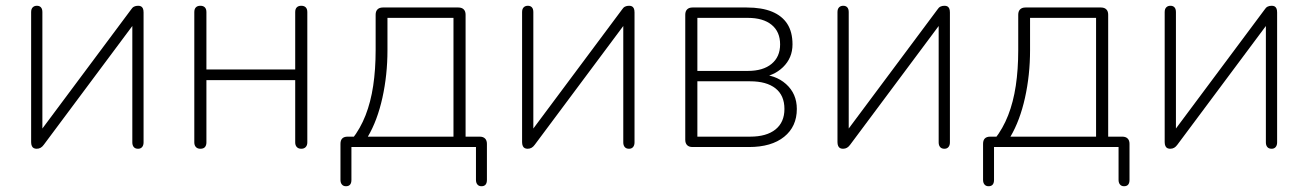

<svg xmlns="http://www.w3.org/2000/svg" viewBox="-20 -510 4538 666"><path d="M107 6Q102 6 97.5 4Q93 2 90.5 -3.5Q88 -9 88 -17V-468Q88 -479 93.5 -484.5Q99 -490 108 -490Q117 -490 122 -484.5Q127 -479 127 -468V-32H103L434 -476Q439 -484 445 -487Q451 -490 459 -490Q465 -490 469 -488Q473 -486 475.5 -481Q478 -476 478 -467V-16Q478 -6 473 0Q468 6 459 6Q449 6 444 0Q439 -6 439 -16V-452H463L132 -8Q127 -1 121 2.5Q115 6 107 6Z M675 6Q665 6 659.5 0Q654 -6 654 -16V-468Q654 -479 659.5 -484.5Q665 -490 675 -490Q685 -490 690.5 -484.5Q696 -479 696 -468V-269H1004V-468Q1004 -479 1009.5 -484.5Q1015 -490 1025 -490Q1035 -490 1040.5 -484.5Q1046 -479 1046 -468V-16Q1046 -6 1040.5 0Q1035 6 1025 6Q1015 6 1009.5 0Q1004 -6 1004 -16V-232H696V-16Q696 -6 691 0Q686 6 675 6Z M1180 136Q1171 136 1166 130Q1161 124 1161 114V-11Q1161 -36 1186 -36H1227L1201 -27Q1230 -64 1248 -110Q1266 -156 1274.5 -212.5Q1283 -269 1283 -336V-459Q1283 -471 1289.5 -477.5Q1296 -484 1308 -484H1570Q1582 -484 1588.5 -477.5Q1595 -471 1595 -459V-17L1576 -36H1644Q1656 -36 1662.5 -29.5Q1669 -23 1669 -11V114Q1669 136 1650 136Q1641 136 1636 130Q1631 124 1631 114V0H1199V114Q1199 136 1180 136ZM1256 -36H1553V-448H1324V-336Q1324 -250 1306.5 -171Q1289 -92 1256 -36Z M1810 6Q1805 6 1800.5 4Q1796 2 1793.5 -3.5Q1791 -9 1791 -17V-468Q1791 -479 1796.5 -484.5Q1802 -490 1811 -490Q1820 -490 1825 -484.5Q1830 -479 1830 -468V-32H1806L2137 -476Q2142 -484 2148 -487Q2154 -490 2162 -490Q2168 -490 2172 -488Q2176 -486 2178.5 -481Q2181 -476 2181 -467V-16Q2181 -6 2176 0Q2171 6 2162 6Q2152 6 2147 0Q2142 -6 2142 -16V-452H2166L1835 -8Q1830 -1 1824 2.5Q1818 6 1810 6Z M2382 0Q2370 0 2363.5 -6.5Q2357 -13 2357 -25V-459Q2357 -471 2363.5 -477.5Q2370 -484 2382 -484H2570Q2623 -484 2658 -469.5Q2693 -455 2711 -427Q2729 -399 2729 -356Q2729 -309 2696 -277Q2663 -245 2610 -240V-252Q2669 -252 2706.5 -218.5Q2744 -185 2744 -132Q2744 -71 2700 -35.5Q2656 0 2578 0ZM2399 -36H2582Q2639 -36 2670 -61Q2701 -86 2701 -132Q2701 -179 2670 -203.5Q2639 -228 2582 -228H2399ZM2399 -264H2574Q2627 -264 2656.5 -288.5Q2686 -313 2686 -356Q2686 -400 2656.5 -424Q2627 -448 2574 -448H2399Z M2904 6Q2899 6 2894.5 4Q2890 2 2887.5 -3.5Q2885 -9 2885 -17V-468Q2885 -479 2890.5 -484.5Q2896 -490 2905 -490Q2914 -490 2919 -484.5Q2924 -479 2924 -468V-32H2900L3231 -476Q3236 -484 3242 -487Q3248 -490 3256 -490Q3262 -490 3266 -488Q3270 -486 3272.5 -481Q3275 -476 3275 -467V-16Q3275 -6 3270 0Q3265 6 3256 6Q3246 6 3241 0Q3236 -6 3236 -16V-452H3260L2929 -8Q2924 -1 2918 2.5Q2912 6 2904 6Z M3409 136Q3400 136 3395 130Q3390 124 3390 114V-11Q3390 -36 3415 -36H3456L3430 -27Q3459 -64 3477 -110Q3495 -156 3503.5 -212.5Q3512 -269 3512 -336V-459Q3512 -471 3518.5 -477.5Q3525 -484 3537 -484H3799Q3811 -484 3817.5 -477.5Q3824 -471 3824 -459V-17L3805 -36H3873Q3885 -36 3891.5 -29.5Q3898 -23 3898 -11V114Q3898 136 3879 136Q3870 136 3865 130Q3860 124 3860 114V0H3428V114Q3428 136 3409 136ZM3485 -36H3782V-448H3553V-336Q3553 -250 3535.5 -171Q3518 -92 3485 -36Z M4039 6Q4034 6 4029.5 4Q4025 2 4022.5 -3.5Q4020 -9 4020 -17V-468Q4020 -479 4025.5 -484.5Q4031 -490 4040 -490Q4049 -490 4054 -484.5Q4059 -479 4059 -468V-32H4035L4366 -476Q4371 -484 4377 -487Q4383 -490 4391 -490Q4397 -490 4401 -488Q4405 -486 4407.5 -481Q4410 -476 4410 -467V-16Q4410 -6 4405 0Q4400 6 4391 6Q4381 6 4376 0Q4371 -6 4371 -16V-452H4395L4064 -8Q4059 -1 4053 2.5Q4047 6 4039 6Z"/></svg>

Font: Nunito ExtraLight
Style: Regular
Weight: 200
Designer: Vernon Adams
Foundry: Vernon Adams
Version: Version 3.602